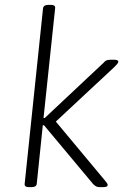

<svg xmlns="http://www.w3.org/2000/svg" viewBox="-20 -772 561 794"><path d="M102 2Q90 2 85.5 -1.5Q81 -5 82 -12L158 -738Q160 -752 182 -752H188Q200 -752 204.5 -748.5Q209 -745 208 -738L160 -284H165L410 -514Q413 -518 417 -520.5Q421 -523 426.5 -524Q432 -525 438 -525H451Q459 -525 464.5 -523Q470 -521 469 -516Q469 -512 463 -505.5Q457 -499 452 -494L201 -260V-281L412 -28Q417 -22 421.5 -16Q426 -10 425 -7Q425 -2 420 0Q415 2 403 2H393Q383 2 377 -1.5Q371 -5 365 -11L162 -254H157L132 -12Q131 2 108 2Z"/></svg>

Font: Asap ExtraLight
Style: Italic
Weight: 250
Italic angle: -6°
Version: Version 3.001